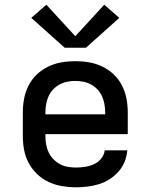

<svg xmlns="http://www.w3.org/2000/svg" viewBox="-20 -788 640 816"><path d="M303 8Q273 8 243.5 3Q214 -2 187 -14.5Q160 -27 138 -48Q116 -69 102 -95Q88 -121 82.5 -150.5Q77 -180 77 -210V-310Q77 -340 82.5 -369Q88 -398 101.5 -424.5Q115 -451 136.5 -471.5Q158 -492 185 -505Q212 -518 241 -523Q270 -528 300 -528Q330 -528 359 -523Q388 -518 415 -505Q442 -492 463.5 -471.5Q485 -451 498.5 -424.5Q512 -398 517.5 -369Q523 -340 523 -310V-218H173V-210Q173 -192 176 -174.5Q179 -157 186.5 -141Q194 -125 206.5 -112Q219 -99 234.5 -90.5Q250 -82 267.5 -79Q285 -76 303 -76Q322 -76 341.5 -79Q361 -82 379 -90Q397 -98 410 -114Q423 -130 425 -149H521Q519 -124 509.5 -100.5Q500 -77 483.5 -58.5Q467 -40 446 -26.5Q425 -13 401 -5.5Q377 2 352 5Q327 8 303 8ZM173 -302H427V-310Q427 -328 424 -345Q421 -362 414 -378Q407 -394 395 -407Q383 -420 367.5 -428.5Q352 -437 335 -440.5Q318 -444 300 -444Q282 -444 265 -440.5Q248 -437 232.5 -428.5Q217 -420 205 -407Q193 -394 186 -378Q179 -362 176 -345Q173 -328 173 -310ZM255 -585 113 -712 177 -768 300 -634 423 -768 487 -712 345 -585Z"/></svg>

Font: Iosevka SS04 Medium Extended
Style: Regular
Weight: 500
Width: 7
Monospace: yes
Designer: Belleve Invis
Foundry: Belleve Invis
Version: Version 19.0.0; ttfautohint (v1.8.4)